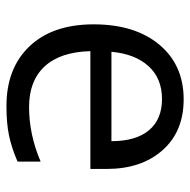

<svg xmlns="http://www.w3.org/2000/svg" viewBox="-17 -568 595 601"><g transform="rotate(90 280.5 -267.5)"><path d="M312 9.8Q193.4 9.8 124.8 -62.5Q56.2 -134.8 56.2 -263.2Q56.2 -392.6 119.9 -468.8Q183.6 -544.9 291 -544.9Q391.6 -544.9 450.2 -478.8Q508.8 -412.6 508.8 -304.2V-252.9H140.1Q142.6 -158.7 187.7 -109.9Q232.9 -61 314.9 -61Q401.4 -61 485.8 -97.2V-24.9Q442.9 -6.3 404.5 1.7Q366.2 9.8 312 9.8ZM290 -477.1Q225.6 -477.1 187.3 -435.1Q148.9 -393.1 142.1 -318.8H421.9Q421.9 -395.5 387.7 -436.3Q353.5 -477.1 290 -477.1Z"/></g></svg>

Font: f06597129
Style: Regular
Weight: 400
Foundry: Ascender Corporation
Version: Version 1.10